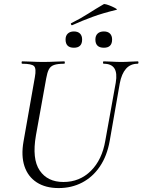

<svg xmlns="http://www.w3.org/2000/svg" viewBox="-20 -934 717 967"><path d="M563 -517.8Q571.2 -566 556.2 -589.5Q541.2 -613 502.4 -613Q498.6 -613 498.8 -619Q499 -625 502.4 -625Q523 -625 544.5 -623.5Q566 -622 591.6 -622Q614.2 -622 635.7 -623.5Q657.2 -625 673.6 -625Q677.6 -625 677.4 -619Q677.2 -613 673.6 -613Q636.8 -613 614.5 -587.6Q592.2 -562.2 583.2 -514L532.6 -224.8Q519.2 -148.8 483.1 -95.6Q447 -42.4 393.8 -14.6Q340.6 13.2 275.4 13.2Q209.2 13.2 164.9 -15.6Q120.6 -44.4 103.2 -96.9Q85.8 -149.4 98.4 -221L155.6 -545.4Q163.6 -588.6 151.6 -600.8Q139.6 -613 91.8 -613Q88.6 -613 88.8 -619Q89 -625 91.6 -625Q114 -625 141 -623.5Q168 -622 196.6 -622Q229.2 -622 256.3 -623.5Q283.4 -625 303 -625Q306.6 -625 306.6 -619Q306.6 -613 303 -613Q270.2 -613 252.3 -606.8Q234.4 -600.6 226.1 -584.6Q217.8 -568.6 212.8 -539.6L161 -252.2Q140.4 -133.6 179.8 -75.5Q219.2 -17.4 299.4 -17.4Q381.2 -17.4 437.8 -73.5Q494.4 -129.6 510.6 -226.8ZM503.2 -693.6Q460.4 -693.6 460.4 -735Q460.4 -754.2 471.7 -764.9Q483 -775.6 503.1 -775.6Q523.2 -775.6 533.9 -764.9Q544.6 -754.2 544.6 -735Q544.6 -693.6 503.2 -693.6ZM352.2 -693.6Q310.2 -693.6 310.2 -735Q310.2 -754.2 321.5 -764.9Q332.8 -775.6 352.2 -775.6Q372.2 -775.6 382.9 -764.9Q393.6 -754.2 393.6 -735Q393.6 -693.6 352.2 -693.6ZM344.2 -807.4Q340.2 -805.4 337.7 -810.9Q335.2 -816.4 339.2 -817.4Q386.4 -841 424.8 -865.6Q463.2 -890.2 501.8 -912.6Q505.2 -915 517.5 -911.3Q529.8 -907.6 543.3 -901.6Q556.8 -895.6 564.5 -890.6Q572.2 -885.6 566.2 -884.4Q499.2 -868.4 447.2 -849.4Q395.2 -830.4 344.2 -807.4Z"/></svg>

Font: Cormorant Light
Style: Italic
Weight: 300
Italic angle: -10°
Designer: Christian Thalmann (Catharsis Fonts)
Foundry: Catharsis Fonts
Version: Version 4.000